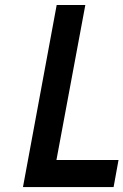

<svg xmlns="http://www.w3.org/2000/svg" viewBox="-20 -759 501 779"><path d="M73.2 0 210 -738.8H326.2L209 -109.9H460.9L440.9 0Z"/></svg>

Font: Involve SemiBold Oblique
Style: Italic
Weight: 600
Italic angle: -10.5°
Designer: Stefan Peev
Foundry: Context Ltd.
Version: Version 1.001